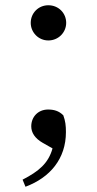

<svg xmlns="http://www.w3.org/2000/svg" viewBox="-20 -533 369 731"><path d="M164 -379C203 -379 232 -410 232 -446C232 -483 203 -513 164 -513C126 -513 97 -483 97 -446C97 -410 126 -379 164 -379ZM77 178C171 143 231 71 231 -30C231 -55 229 -72 221 -94C204 -111 185 -116 163 -116C125 -116 99 -88 99 -52C99 -28 113 -6 143 11L180 32C164 89 128 119 66 151Z"/></svg>

Font: Noto Serif KR Medium
Style: Regular
Weight: 500
Designer: Ryoko NISHIZUKA 西塚涼子 (kana & ideographs); Frank Grießhammer (Latin, Greek & Cyrillic); Wenlong ZHANG 张文龙 (bopomofo); San
Foundry: Adobe
Version: Version 2.001;hotconv 1.1.0;makeotfexe 2.6.0